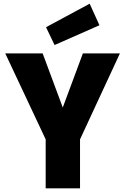

<svg xmlns="http://www.w3.org/2000/svg" viewBox="-20 -1033 687 1053"><path d="M230.5 0Q277.3 0 418.9 0Q418.9 -67.4 418.9 -268.6Q473.6 -386.7 637.7 -740.2Q586.9 -740.2 434.6 -740.2Q407.2 -666 324.2 -443.4Q296.9 -517.6 213.9 -740.2Q163.1 -740.2 8.8 -740.2Q64.5 -622.1 230.5 -268.6Q230.5 -202.1 230.5 0ZM232.4 -883.8Q244.1 -859.4 279.3 -786.1Q340.8 -813.5 525.4 -894.5Q511.7 -924.8 471.7 -1012.7Q412.1 -980.5 232.4 -883.8Z"/></svg>

Font: Avakin
Style: Bold
Weight: 700
Designer: Herb Lubalin, Tom Carnase, Ed Benguiat, Adobe Type Staff
Version: Version 1.0